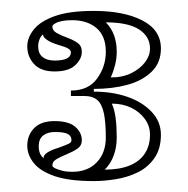

<svg xmlns="http://www.w3.org/2000/svg" viewBox="-20 -743 345 352"><path d="M152 -411Q107 -411 80.5 -420Q54 -429 42 -444Q30 -459 30 -476Q30 -495 42.5 -508Q55 -521 80 -521Q106 -521 118 -510.5Q130 -500 130 -486Q130 -476 122 -470.5Q114 -465 103 -460.5Q92 -456 84 -451.5Q76 -447 76 -440Q76 -437 81 -434.5Q86 -432 94 -430Q102 -428 112 -428Q141 -428 157.5 -445.5Q174 -463 174 -491Q174 -518 170.5 -535Q167 -552 158.5 -559.5Q150 -567 135 -567H110V-577Q142 -577 158 -599Q174 -621 174 -648Q174 -677 157 -691.5Q140 -706 112 -706Q102 -706 94 -704.5Q86 -703 81 -700Q76 -697 76 -694Q76 -687 84 -682.5Q92 -678 103 -674Q114 -670 122 -664.5Q130 -659 130 -648Q130 -635 118 -623.5Q106 -612 80 -612Q55 -612 42.5 -625.5Q30 -639 30 -658Q30 -674 42 -689Q54 -704 80.5 -713.5Q107 -723 152 -723Q207 -723 241 -705.5Q275 -688 275 -654Q275 -628 258 -611.5Q241 -595 213.5 -587.5Q186 -580 152 -580V-575Q186 -575 213.5 -565.5Q241 -556 258 -538Q275 -520 275 -496Q275 -470 263 -453Q251 -436 232.5 -427Q214 -418 192.5 -414.5Q171 -411 152 -411ZM50 -658Q50 -645 58 -638.5Q66 -632 80 -632Q110 -632 110 -647Q110 -651 105 -654Q100 -657 86 -661Q73 -665 66 -670Q59 -675 59 -679Q59 -679 59 -679.5Q59 -680 59 -680Q55 -677 52.5 -671Q50 -665 50 -658ZM183 -601Q205 -601 221 -609Q237 -617 246 -629Q255 -641 255 -654Q255 -676 235 -689Q215 -702 174 -702Q184 -692 189 -678.5Q194 -665 194 -648Q194 -636 191 -624Q188 -612 183 -601ZM172 -432Q199 -432 217.5 -439.5Q236 -447 245.5 -461.5Q255 -476 255 -496Q255 -512 245.5 -525Q236 -538 220.5 -545.5Q205 -553 185 -553Q190 -542 192 -526.5Q194 -511 194 -491Q194 -473 188.5 -458Q183 -443 172 -432ZM51 -475Q51 -460 60 -453Q60 -453 60 -453.5Q60 -454 60 -454Q60 -459 67 -463.5Q74 -468 87 -472Q101 -477 106 -479.5Q111 -482 111 -486Q111 -494 104 -497.5Q97 -501 81 -501Q67 -501 59 -494.5Q51 -488 51 -475Z"/></svg>

Font: Kalnia Glaze Thin
Style: Bold
Weight: 700
Version: Version 1.110